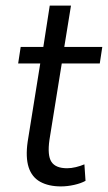

<svg xmlns="http://www.w3.org/2000/svg" viewBox="-20 -658 386 687"><path d="M198 9Q154 9 124 -7.5Q94 -24 82.5 -59.5Q71 -95 79 -151L124 -431H45L54 -490H135L158 -638H234L210 -490H346L337 -431H201L157 -158Q149 -102 164 -79Q179 -56 220 -56Q235 -56 251.5 -60Q268 -64 282 -70L286 -11Q270 -2 245.5 3.5Q221 9 198 9Z"/></svg>

Font: Nunito Sans 10pt Condensed
Style: Italic
Weight: 400
Width: 3
Italic angle: -9°
Designer: Vernon Adams
Foundry: Vernon Adams
Version: Version 3.101;gftools[0.9.27]